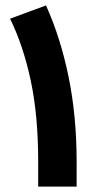

<svg xmlns="http://www.w3.org/2000/svg" viewBox="-20 -687 358 707"><path d="M149.4 -667Q203.1 -547.9 232.7 -403.3Q262.2 -258.8 262.2 -90.3V0H120.6V-91.8Q120.6 -261.2 93.3 -389.9Q65.9 -518.6 17.1 -618.2Z"/></svg>

Font: Vazir Black FD-UI
Style: Black-FD-UI
Weight: 900
Designer: Saber Rastikerdar
Foundry: Saber Rastikerdar
Version: Version 30.0.0